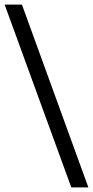

<svg xmlns="http://www.w3.org/2000/svg" viewBox="-24 -763 405 838"><path d="M287.2 55 -3.8 -743H71.7L361.7 55Z"/></svg>

Font: Saira Thin
Style: Regular
Weight: 100
Designer: Hector Gatti with collaboration of the Omnibus-Type team
Foundry: Omnibus-Type
Version: Version 1.101